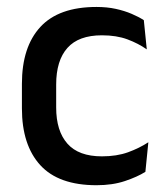

<svg xmlns="http://www.w3.org/2000/svg" viewBox="-20 -521 476 552"><path d="M257.5 11.5Q148.5 11.5 95.8 -46.2Q43 -104 43 -209.5V-280Q43 -386 96 -443.5Q149 -501 257.5 -501Q287.5 -501 312.8 -495.5Q338 -490 358.5 -481.2Q379 -472.5 393.5 -463L402 -379Q378 -396 346.5 -407.8Q315 -419.5 273 -419.5Q206 -419.5 173.8 -383.2Q141.5 -347 141.5 -278V-212Q141.5 -144.5 173.8 -108Q206 -71.5 273 -71.5Q315.5 -71.5 348 -83.2Q380.5 -95 406.5 -112L398 -27Q375 -12.5 339.2 -0.5Q303.5 11.5 257.5 11.5Z"/></svg>

Font: Anek Gujarati Medium
Style: Regular
Weight: 500
Designer: Mrunmayee Ghaisas (Gujarati), Yesha Goshar (Latin)
Foundry: Ek Type
Version: Version 1.003